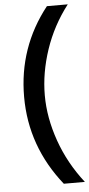

<svg xmlns="http://www.w3.org/2000/svg" viewBox="-60 -741 452 972"><g transform="rotate(-5 165.5 -255.5)"><path d="M224 196Q62 -7 62 -259Q62 -511 217 -707H323Q246 -607 206.5 -489.5Q167 -372 167 -258Q167 -144 209 -25Q251 94 331 196Z"/></g></svg>

Font: Hind Mysuru Medium
Style: Regular
Weight: 500
Designer: Manushi Parikh, Hitesh Malaviya
Foundry: Indian Type Foundry
Version: Version 0.703;PS 1.0;hotconv 1.0.86;makeotf.lib2.5.63406